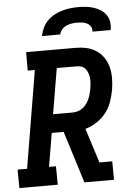

<svg xmlns="http://www.w3.org/2000/svg" viewBox="-67 -1001 729 1047"><g transform="rotate(-5 297.5 -477.5)"><path d="M-4 0 -5 -101H47L136 -634H97V-735H367Q398 -735 427.5 -728.5Q457 -722 481.5 -705.5Q506 -689 522 -664.5Q538 -640 545 -611Q552 -582 551.5 -551Q551 -520 546 -489Q540 -457 529 -425Q518 -393 496.5 -365.5Q475 -338 445 -318.5Q415 -299 383 -290L443 -101H513L514 0H352L263 -284H198L167 -101H205L206 0ZM214 -385H320Q334 -385 348.5 -389Q363 -393 375.5 -402Q388 -411 397 -423.5Q406 -436 412 -449.5Q418 -463 422 -477Q426 -491 428 -505Q431 -520 432 -534Q433 -548 432 -562Q431 -576 426.5 -589Q422 -602 414.5 -612.5Q407 -623 394.5 -628.5Q382 -634 367 -634H256ZM191 -815Q195 -837 205 -858.5Q215 -880 231.5 -897Q248 -914 269.5 -925.5Q291 -937 313 -943.5Q335 -950 357.5 -952.5Q380 -955 402 -955Q424 -955 445.5 -952.5Q467 -950 487 -943.5Q507 -937 524.5 -925.5Q542 -914 553.5 -897Q565 -880 568 -858.5Q571 -837 567 -815H467Q470 -830 462.5 -842Q455 -854 443.5 -860.5Q432 -867 417.5 -869Q403 -871 388 -871Q373 -871 358.5 -869Q344 -867 329.5 -860.5Q315 -854 304.5 -842Q294 -830 291 -815Z"/></g></svg>

Font: Iosevka HT Extended
Style: Bold Italic
Weight: 700
Width: 7
Italic angle: -9°
Monospace: yes
Designer: Belleve Invis
Foundry: Belleve Invis
Version: Version 32.3.0; ttfautohint (v1.8.4)